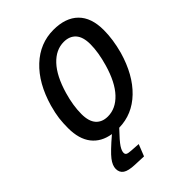

<svg xmlns="http://www.w3.org/2000/svg" viewBox="-259 -783 1136 1136"><g transform="rotate(-45 308.5 -215.5)"><path d="M85.9 172.9Q85.9 144.5 111.3 111.6Q136.7 78.6 215.8 11.2Q139.2 -1 98.1 -53.7Q57.1 -106.4 57.1 -196.8Q57.1 -240.2 61.5 -276.4Q65.9 -312.5 80.1 -363.8Q122.1 -508.8 208.3 -589.4Q294.4 -669.9 407.2 -669.9Q508.3 -669.9 562.7 -616.2Q617.2 -562.5 617.2 -458Q617.2 -380.4 592.8 -291Q551.3 -147.9 467.5 -67.4Q383.8 13.2 272.9 15.1Q217.3 73.2 201.7 97.4Q186 121.6 186 138.2Q186 149.9 194.6 154.8Q203.1 159.7 228 161.1L286.1 165L256.8 238.8L184.1 235.8Q130.4 233.9 108.2 218.5Q85.9 203.1 85.9 172.9ZM272.9 -79.1Q338.9 -79.1 392.1 -135.5Q445.3 -191.9 477.1 -301.8Q502 -387.7 502 -455.1Q502 -516.1 475.1 -546.1Q448.2 -576.2 399.9 -576.2Q334 -576.2 281 -519.8Q228 -463.4 195.8 -353Q171.9 -270.5 171.9 -200.2Q171.9 -139.2 198.5 -109.1Q225.1 -79.1 272.9 -79.1Z"/></g></svg>

Font: IntelOne Mono Medium
Style: Italic
Weight: 500
Italic angle: -16°
Designer: Fred Shallcrass
Foundry: Frere-Jones Type LLC
Version: Version 1.200;hotconv 1.1.0;makeotfexe 2.6.0;FJTRelease1.2